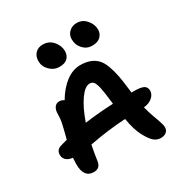

<svg xmlns="http://www.w3.org/2000/svg" viewBox="-198 -1035 1149 1198"><g transform="rotate(-30 376.5 -436.5)"><path d="M535.2 -707Q496.6 -707 469.7 -735.6Q442.9 -764.2 442.9 -806.2Q442.9 -837.4 465.1 -858.2Q487.3 -878.9 520 -878.9Q561.5 -878.9 588.9 -846.4Q616.2 -814 616.2 -776.9Q616.2 -748 595.9 -727.5Q575.7 -707 535.2 -707ZM293 -694.8Q252.9 -694.8 223.9 -723.9Q194.8 -752.9 194.8 -791Q194.8 -825.7 215.1 -846.9Q235.4 -868.2 269 -868.2Q314.5 -868.2 342.3 -835.2Q370.1 -802.2 370.1 -764.2Q370.1 -733.9 351.3 -714.4Q332.5 -694.8 293 -694.8ZM618.2 5.9Q591.3 5.9 570.6 -11.2Q549.8 -28.3 526.9 -69.8Q497.1 -121.1 482.9 -209Q355 -201.7 221.2 -175.8Q209.5 -118.7 203.1 -70.8Q197.3 -19 149.9 -19Q78.1 -19 78.1 -116.2Q78.1 -131.8 80.1 -162.1Q49.3 -165.5 33.7 -180.4Q18.1 -195.3 18.1 -217.8Q18.1 -253.4 51.8 -264.2L103 -278.8Q105.5 -288.1 111.8 -313Q118.2 -337.9 120.8 -349.1Q123.5 -360.4 127.7 -379.4Q131.8 -398.4 133.3 -414.1Q134.8 -429.7 134.8 -444.8Q134.8 -475.6 147.2 -492.7Q159.7 -509.8 182.1 -509.8Q199.2 -509.8 214.8 -499Q254.4 -565.9 304.2 -603Q354 -640.1 407.2 -640.1Q447.3 -640.1 476.3 -629.2Q505.4 -618.2 525.6 -597.7Q545.9 -577.1 559.8 -540.3Q573.7 -503.4 582.3 -459Q590.8 -414.6 598.1 -348.1Q598.6 -345.7 599.1 -340.3Q599.6 -335 600.1 -332H617.2Q667.5 -332 687.3 -320.8Q707 -309.6 707 -284.2Q707 -257.8 683.3 -237.1Q659.7 -216.3 621.1 -212.9Q630.9 -174.3 644.5 -136.5Q658.2 -98.6 665.5 -76.9Q672.9 -55.2 672.9 -40Q672.9 -19 658 -6.6Q643.1 5.9 618.2 5.9ZM400.9 -511.2Q367.7 -511.2 329.3 -457.3Q291 -403.3 258.8 -311Q359.9 -324.7 464.8 -329.1Q463.4 -342.3 461.9 -354Q454.6 -419.9 447 -453.1Q439.5 -486.3 429.2 -498.8Q418.9 -511.2 400.9 -511.2Z"/></g></svg>

Font: Shantell Sans Irregular Bouncy
Style: Regular
Weight: 600
Designer: Stephen Nixon, Anya Danilova, Shantell Martin
Foundry: Arrow Type
Version: Version 1.006;[9816181b4]